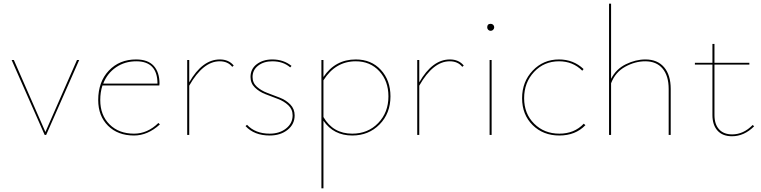

<svg xmlns="http://www.w3.org/2000/svg" viewBox="-20 -731 4123 1040"><path d="M397 -406H409L230 0H222L43 -406H55L226 -16Z M838 -65 846 -57Q780 3 706 3Q618 3 565 -50Q512 -103 512 -189Q512 -288 569.5 -348.5Q627 -409 717 -409Q781 -409 812.5 -374.5Q844 -340 844 -278Q844 -271 843 -268H535Q523 -232 523 -189Q523 -107 573.5 -57Q624 -7 706 -7Q779 -7 838 -65ZM718 -399Q656 -399 608.5 -366.5Q561 -334 539 -278H833Q833 -399 718 -399Z M1171 -409Q1219 -409 1246 -376L1238 -369Q1214 -399 1170 -399Q1080 -399 1005 -267V0H994V-406H1005V-285Q1076 -409 1171 -409Z M1441 3Q1357 3 1310 -48L1318 -55Q1363 -7 1441 -7Q1494 -7 1529.5 -35Q1565 -63 1565 -106Q1565 -139 1541.5 -161Q1518 -183 1484.5 -195.5Q1451 -208 1417.5 -221Q1384 -234 1360.5 -257Q1337 -280 1337 -314Q1337 -358 1371 -383.5Q1405 -409 1455 -409Q1516 -409 1559 -374L1552 -366Q1514 -399 1455 -399Q1409 -399 1378.5 -375.5Q1348 -352 1348 -314Q1348 -282 1371.5 -261Q1395 -240 1428.5 -227.5Q1462 -215 1495.5 -202Q1529 -189 1552.5 -165Q1576 -141 1576 -106Q1576 -58 1537.5 -27.5Q1499 3 1441 3Z M1907 -409Q1991 -409 2043 -352.5Q2095 -296 2095 -209Q2095 -117 2036 -57Q1977 3 1888 3Q1787 3 1732 -77V289H1721V-406H1732V-314Q1796 -409 1907 -409ZM1888 -7Q1973 -7 2028.5 -64.5Q2084 -122 2084 -209Q2084 -292 2034.5 -345.5Q1985 -399 1907 -399Q1797 -399 1732 -296V-97Q1784 -7 1888 -7Z M2417 -409Q2465 -409 2492 -376L2484 -369Q2460 -399 2416 -399Q2326 -399 2251 -267V0H2240V-406H2251V-285Q2322 -409 2417 -409Z M2619 -583Q2619 -602 2638 -602Q2646 -602 2651.5 -596.5Q2657 -591 2657 -583Q2657 -576 2651.5 -570Q2646 -564 2638 -564Q2630 -564 2624.5 -569.5Q2619 -575 2619 -583ZM2632 0V-406H2643V0Z M3010 3Q2922 3 2865 -53.5Q2808 -110 2808 -199Q2808 -288 2865.5 -348.5Q2923 -409 3008 -409Q3086 -409 3141 -357L3134 -348Q3083 -399 3008 -399Q2927 -399 2873 -341.5Q2819 -284 2819 -199Q2819 -115 2873.5 -61Q2928 -7 3010 -7Q3091 -7 3142 -61L3151 -53Q3097 3 3010 3Z M3476 -409Q3541 -409 3577 -367Q3613 -325 3613 -249V0H3602V-249Q3602 -320 3569 -359.5Q3536 -399 3475 -399Q3420 -399 3366.5 -369.5Q3313 -340 3290 -280V0H3279V-711H3290V-304Q3317 -357 3370 -383Q3423 -409 3476 -409Z M4057 -54 4065 -47Q4011 7 3945 7Q3894 7 3866.5 -23.5Q3839 -54 3839 -108V-381H3744V-391H3839V-493H3850V-391H4039V-381H3850V-108Q3850 -58 3875 -30.5Q3900 -3 3946 -3Q4007 -3 4057 -54Z"/></svg>

Font: EauTest Hairline
Style: Regular
Weight: 250
Designer: Christian Thalmann (Catharsis Fonts)
Version: Version 0.001;PS 000.001;hotconv 1.0.88;makeotf.lib2.5.64775